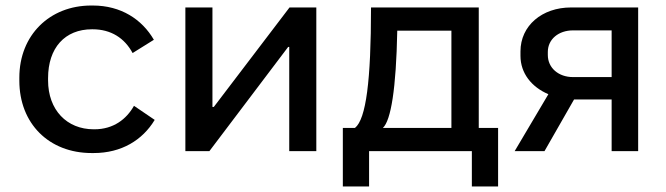

<svg xmlns="http://www.w3.org/2000/svg" viewBox="-20 -547 2412 695"><path d="M312 7H319C420 7 496 -40 540 -113L465 -164C438 -116 391 -79 322 -79H319C222 -79 154 -149 154 -256V-264C154 -374 215 -441 313 -441H315C382 -441 431 -409 460 -355L537 -403C494 -477 418 -527 316 -527H310C160 -527 50 -420 50 -266V-255C50 -100 157 7 312 7Z M651 0H738L1023 -377H1027V0H1125V-520H1028L754 -160H749V-520H651Z M1221 128H1316V0H1688V128H1783V-84H1713V-520H1323C1323 -255 1305 -116 1265 -84H1221ZM1366 -84C1395 -111 1414 -225 1418 -436H1614V-84Z M1843 0H1951L2058 -187H2194V0H2290V-520H2047C1942 -520 1864 -454 1864 -361V-345C1864 -282 1904 -232 1965 -206ZM2054 -268C2002 -268 1963 -301 1963 -348V-359C1963 -405 2002 -437 2054 -437H2194V-268Z"/></svg>

Font: Fixel Display Medium
Style: Regular
Weight: 500
Designer: AlfaBravo + MacPaw
Foundry: Kyrylo Tkachov, Marchela Mozhyna, Serhii Makarenko, Maria Weinstein, Zakhar Kryvoshyya
Version: Version 1.211